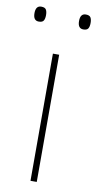

<svg xmlns="http://www.w3.org/2000/svg" viewBox="-96 -747 399 785"><g transform="rotate(10 103.5 -354.5)"><path d="M90 0V-528H116V0ZM10 -709Q25 -709 30 -701Q35 -693 35 -678Q35 -663 30 -655Q25 -647 10 -647Q-13 -647 -13 -678Q-13 -709 10 -709ZM195 -709Q210 -709 215 -701Q220 -693 220 -678Q220 -663 215 -655Q210 -647 195 -647Q172 -647 172 -678Q172 -709 195 -709Z"/></g></svg>

Font: Noto Sans UI Thin
Style: Regular
Weight: 250
Designer: Monotype Design Team
Foundry: Monotype Imaging Inc.
Version: Version 1.001